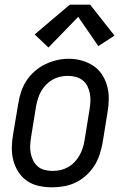

<svg xmlns="http://www.w3.org/2000/svg" viewBox="-20 -792 540 820"><path d="M202 8Q174 8 146 2Q118 -4 96 -19Q74 -34 59 -57Q44 -80 37 -106.5Q30 -133 30.5 -162Q31 -191 36 -219L58 -349Q62 -375 70 -399.5Q78 -424 92.5 -446.5Q107 -469 128 -487.5Q149 -506 173 -517.5Q197 -529 222 -535Q247 -541 273 -541Q302 -541 329 -533.5Q356 -526 378.5 -511Q401 -496 416 -473Q431 -450 438 -423.5Q445 -397 444.5 -368Q444 -339 439 -311L418 -181Q413 -155 405 -130.5Q397 -106 382.5 -83.5Q368 -61 347.5 -42.5Q327 -24 303 -12.5Q279 -1 253 3.5Q227 8 202 8ZM204 -62Q221 -62 237.5 -65.5Q254 -69 269.5 -77.5Q285 -86 297.5 -99Q310 -112 319 -127.5Q328 -143 333 -159Q338 -175 341 -192L362 -322Q365 -340 366 -357.5Q367 -375 364 -391.5Q361 -408 353.5 -423.5Q346 -439 333 -449Q320 -459 303.5 -463.5Q287 -468 269 -468Q252 -468 235.5 -464Q219 -460 204 -451.5Q189 -443 176.5 -430Q164 -417 155.5 -402Q147 -387 142 -370.5Q137 -354 134 -338L113 -208Q110 -190 109 -172.5Q108 -155 111 -138.5Q114 -122 121.5 -107Q129 -92 141 -81.5Q153 -71 169.5 -66.5Q186 -62 204 -62ZM187 -589 128 -645 278 -772H365L469 -640L400 -595L314 -720Z"/></svg>

Font: Iosevka Curly Oblique
Style: Regular
Weight: 400
Italic angle: -9°
Monospace: yes
Designer: Belleve Invis
Foundry: Belleve Invis
Version: Version 11.1.0; ttfautohint (v1.8.3)